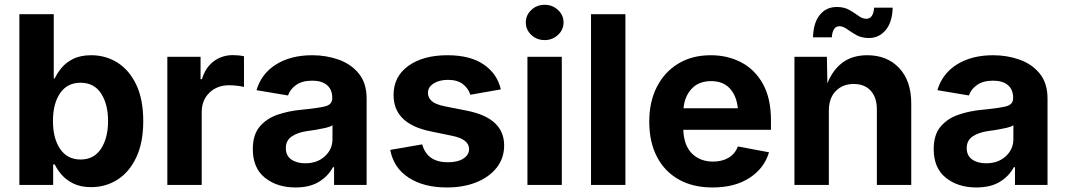

<svg xmlns="http://www.w3.org/2000/svg" viewBox="-20 -788 4545 818"><path d="M368.2 9.3Q323.7 9.3 293 -5.9Q262.2 -21 242.9 -43.2Q223.6 -65.4 213.4 -87.4H206.5V0H62.5V-727.5H209V-454.1H213.4Q223.1 -475.6 241.9 -498.5Q260.7 -521.5 291.7 -537.1Q322.8 -552.7 369.1 -552.7Q429.7 -552.7 480 -521.5Q530.3 -490.2 560.3 -427.7Q590.3 -365.2 590.3 -272Q590.3 -181.2 561 -118.4Q531.7 -55.7 481.4 -23.2Q431.2 9.3 368.2 9.3ZM323.2 -108.4Q380.4 -108.4 410.4 -154.3Q440.4 -200.2 440.4 -272.5Q440.4 -344.2 410.6 -389.9Q380.9 -435.5 323.2 -435.5Q266.6 -435.5 236.1 -391.1Q205.6 -346.7 205.6 -272.5Q205.6 -198.2 236.3 -153.3Q267.1 -108.4 323.2 -108.4Z M692.9 0V-545.9H834.5V-450.7H840.3Q855.5 -501 890.9 -527.1Q926.3 -553.2 972.2 -553.2Q997.1 -553.2 1019.5 -548.3V-417.5Q1009.8 -420.4 991 -422.6Q972.2 -424.8 956.1 -424.8Q905.3 -424.8 872.3 -393.1Q839.4 -361.3 839.4 -310.5V0Z M1238.8 10.7Q1160.6 10.7 1108.9 -30.5Q1057.1 -71.8 1057.1 -152.8Q1057.1 -213.9 1086.4 -248.5Q1115.7 -283.2 1162.6 -299.3Q1209.5 -315.4 1263.2 -320.3Q1333.5 -327.1 1364.5 -334.7Q1395.5 -342.3 1395.5 -369.1V-371.6Q1395.5 -406.2 1373.3 -425.3Q1351.1 -444.3 1310.1 -444.3Q1267.6 -444.3 1241.7 -426Q1215.8 -407.7 1207 -381.3L1072.8 -403.8Q1093.8 -474.6 1156.5 -513.7Q1219.2 -552.7 1310.5 -552.7Q1369.1 -552.7 1422.1 -534.2Q1475.1 -515.6 1508.5 -474.9Q1542 -434.1 1542 -367.7V0H1403.3V-75.7H1398.4Q1378.4 -37.6 1338.9 -13.4Q1299.3 10.7 1238.8 10.7ZM1280.3 -92.3Q1331.5 -92.3 1364 -122.1Q1396.5 -151.9 1396.5 -195.3V-254.4Q1387.7 -248 1367.9 -243.4Q1348.1 -238.8 1326.2 -235.1Q1304.2 -231.4 1288.1 -229.5Q1247.6 -223.6 1222.7 -206.5Q1197.8 -189.5 1197.8 -156.7Q1197.8 -125 1220.9 -108.6Q1244.1 -92.3 1280.3 -92.3Z M1883.8 10.7Q1785.2 10.7 1720.9 -31.2Q1656.7 -73.2 1642.6 -149.4L1778.8 -172.9Q1799.8 -96.7 1888.2 -96.7Q1930.2 -96.7 1954.3 -112.5Q1978.5 -128.4 1978.5 -152.8Q1978.5 -194.3 1908.2 -209L1814 -228.5Q1656.7 -260.7 1656.7 -383.3Q1656.7 -461.9 1719.7 -507.3Q1782.7 -552.7 1886.2 -552.7Q1983.4 -552.7 2041 -513.2Q2098.6 -473.6 2113.8 -407.2L1983.9 -384.3Q1975.1 -412.1 1951.7 -429.9Q1928.2 -447.8 1888.2 -447.8Q1852.1 -447.8 1827.6 -432.4Q1803.2 -417 1803.2 -392.6Q1803.2 -372.1 1819.1 -357.7Q1835 -343.3 1873.5 -335.4L1971.7 -315.9Q2127.9 -284.2 2127.9 -168.5Q2127.9 -114.7 2096.7 -74.5Q2065.4 -34.2 2010.3 -11.7Q1955.1 10.7 1883.8 10.7Z M2227.1 0V-545.9H2373.5V0ZM2300.3 -617.2Q2267.1 -617.2 2243.7 -639.2Q2220.2 -661.1 2220.2 -692.4Q2220.2 -723.6 2243.7 -745.6Q2267.1 -767.6 2300.3 -767.6Q2333.5 -767.6 2357.2 -745.6Q2380.9 -723.6 2380.9 -692.4Q2380.9 -661.1 2357.2 -639.2Q2333.5 -617.2 2300.3 -617.2Z M2644.5 -727.5V0H2498V-727.5Z M3015.6 10.7Q2932.1 10.7 2871.6 -23.4Q2811 -57.6 2778.6 -120.6Q2746.1 -183.6 2746.1 -270Q2746.1 -354.5 2778.6 -418Q2811 -481.4 2869.9 -517.1Q2928.7 -552.7 3008.3 -552.7Q3079.6 -552.7 3137.7 -522.5Q3195.8 -492.2 3230.2 -430.7Q3264.6 -369.1 3264.6 -275.9V-234.9H2891.1Q2893.6 -168 2928.2 -133.8Q2962.9 -99.6 3018.1 -99.6Q3056.6 -99.6 3084.2 -116Q3111.8 -132.3 3123.5 -164.1L3256.3 -139.2Q3236.3 -71.3 3173.6 -30.3Q3110.8 10.7 3015.6 10.7ZM2892.1 -326.7H3123.5Q3118.2 -379.9 3089.4 -411.1Q3060.5 -442.4 3009.8 -442.4Q2957 -442.4 2926.8 -409.9Q2896.5 -377.4 2892.1 -326.7Z M3511.2 -315.9V0H3364.7V-545.9H3502.9L3504.9 -433.1Q3527.8 -490.2 3569.8 -521.5Q3611.8 -552.7 3674.8 -552.7Q3759.8 -552.7 3811 -498Q3862.3 -443.4 3862.3 -347.2V0H3715.8V-321.8Q3715.8 -372.6 3689.7 -401.4Q3663.6 -430.2 3617.2 -430.2Q3570.3 -430.2 3540.8 -400.1Q3511.2 -370.1 3511.2 -315.9ZM3681.6 -626Q3650.9 -626 3628.4 -638.7Q3606 -651.4 3588.9 -663.8Q3571.8 -676.3 3556.2 -676.3Q3541 -676.3 3533 -663.1Q3524.9 -649.9 3523.9 -628.9H3443.8Q3445.3 -690.9 3472.7 -724.6Q3500 -758.3 3545.4 -758.3Q3576.7 -758.3 3598.6 -745.6Q3620.6 -732.9 3637.5 -720.5Q3654.3 -708 3670.9 -708Q3700.7 -708 3704.1 -755.4H3783.2Q3781.7 -693.8 3753.4 -659.9Q3725.1 -626 3681.6 -626Z M4139.6 10.7Q4061.5 10.7 4009.8 -30.5Q3958 -71.8 3958 -152.8Q3958 -213.9 3987.3 -248.5Q4016.6 -283.2 4063.5 -299.3Q4110.4 -315.4 4164.1 -320.3Q4234.4 -327.1 4265.4 -334.7Q4296.4 -342.3 4296.4 -369.1V-371.6Q4296.4 -406.2 4274.2 -425.3Q4252 -444.3 4210.9 -444.3Q4168.5 -444.3 4142.6 -426Q4116.7 -407.7 4107.9 -381.3L3973.6 -403.8Q3994.6 -474.6 4057.4 -513.7Q4120.1 -552.7 4211.4 -552.7Q4270 -552.7 4323 -534.2Q4376 -515.6 4409.4 -474.9Q4442.9 -434.1 4442.9 -367.7V0H4304.2V-75.7H4299.3Q4279.3 -37.6 4239.7 -13.4Q4200.2 10.7 4139.6 10.7ZM4181.2 -92.3Q4232.4 -92.3 4264.9 -122.1Q4297.4 -151.9 4297.4 -195.3V-254.4Q4288.6 -248 4268.8 -243.4Q4249 -238.8 4227.1 -235.1Q4205.1 -231.4 4189 -229.5Q4148.4 -223.6 4123.5 -206.5Q4098.6 -189.5 4098.6 -156.7Q4098.6 -125 4121.8 -108.6Q4145 -92.3 4181.2 -92.3Z"/></svg>

Font: Inter-Bold
Style: Bold
Weight: 700
Designer: Rasmus Andersson
Foundry: rsms
Version: Version 4.000;git-a52131595